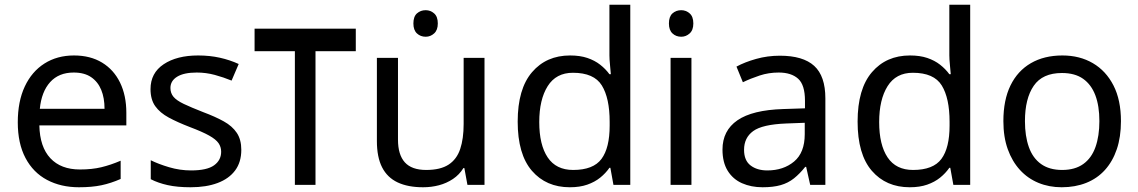

<svg xmlns="http://www.w3.org/2000/svg" viewBox="-20 -780 4803 810"><path d="M292 -546Q361 -546 410.5 -516Q460 -486 486.5 -431.5Q513 -377 513 -304V-251H146Q148 -160 192.5 -112.5Q237 -65 317 -65Q368 -65 407.5 -74.5Q447 -84 489 -102V-25Q448 -7 408 1.5Q368 10 313 10Q237 10 178.5 -21Q120 -52 87.5 -113.5Q55 -175 55 -264Q55 -352 84.5 -415Q114 -478 167.5 -512Q221 -546 292 -546ZM291 -474Q228 -474 191.5 -433.5Q155 -393 148 -321H421Q421 -367 407 -401Q393 -435 364.5 -454.5Q336 -474 291 -474Z M998 -148Q998 -96 972 -61Q946 -26 898 -8Q850 10 784 10Q728 10 687.5 1Q647 -8 616 -24V-104Q648 -88 693.5 -74.5Q739 -61 786 -61Q853 -61 883 -82.5Q913 -104 913 -140Q913 -160 902 -176Q891 -192 862.5 -208Q834 -224 781 -244Q729 -264 692 -284Q655 -304 635 -332Q615 -360 615 -404Q615 -472 670.5 -509Q726 -546 816 -546Q865 -546 907.5 -536.5Q950 -527 987 -510L957 -440Q923 -454 886 -464Q849 -474 810 -474Q756 -474 727.5 -456.5Q699 -439 699 -409Q699 -387 712 -371.5Q725 -356 755.5 -341.5Q786 -327 837 -307Q888 -288 924 -268Q960 -248 979 -219.5Q998 -191 998 -148Z M1481 -659V-564H1311V0H1224V-564H1054V-659Z M1776 -737Q1796 -737 1811.5 -723.5Q1827 -710 1827 -681Q1827 -653 1811.5 -639Q1796 -625 1776 -625Q1754 -625 1739 -639Q1724 -653 1724 -681Q1724 -710 1739 -723.5Q1754 -737 1776 -737ZM2024 -536V0H1952L1939 -71H1935Q1918 -43 1891 -25Q1864 -7 1832 1.5Q1800 10 1765 10Q1701 10 1657.5 -10.5Q1614 -31 1592 -74Q1570 -117 1570 -185V-536H1659V-191Q1659 -127 1688 -95Q1717 -63 1778 -63Q1838 -63 1872.5 -85.5Q1907 -108 1921.5 -151.5Q1936 -195 1936 -257V-536Z M2384 10Q2284 10 2224 -59.5Q2164 -129 2164 -267Q2164 -405 2224.5 -475.5Q2285 -546 2385 -546Q2427 -546 2458 -535.5Q2489 -525 2512 -507Q2535 -489 2551 -467H2557Q2556 -480 2553.5 -505.5Q2551 -531 2551 -546V-760H2639V0H2568L2555 -72H2551Q2535 -49 2512 -30.5Q2489 -12 2457.5 -1Q2426 10 2384 10ZM2398 -63Q2483 -63 2517.5 -109.5Q2552 -156 2552 -250V-266Q2552 -366 2519 -419.5Q2486 -473 2397 -473Q2326 -473 2290.5 -416.5Q2255 -360 2255 -265Q2255 -169 2290.5 -116Q2326 -63 2398 -63Z M2897 -536V0H2809V-536ZM2854 -737Q2874 -737 2889.5 -723.5Q2905 -710 2905 -681Q2905 -653 2889.5 -639Q2874 -625 2854 -625Q2832 -625 2817 -639Q2802 -653 2802 -681Q2802 -710 2817 -723.5Q2832 -737 2854 -737Z M3270 -545Q3368 -545 3415 -502Q3462 -459 3462 -365V0H3398L3381 -76H3377Q3354 -47 3329.5 -27.5Q3305 -8 3273.5 1Q3242 10 3197 10Q3149 10 3110.5 -7Q3072 -24 3050 -59.5Q3028 -95 3028 -149Q3028 -229 3091 -272.5Q3154 -316 3285 -320L3376 -323V-355Q3376 -422 3347 -448Q3318 -474 3265 -474Q3223 -474 3185 -461.5Q3147 -449 3114 -433L3087 -499Q3122 -518 3170 -531.5Q3218 -545 3270 -545ZM3296 -259Q3196 -255 3157.5 -227Q3119 -199 3119 -148Q3119 -103 3146.5 -82Q3174 -61 3217 -61Q3285 -61 3330 -98.5Q3375 -136 3375 -214V-262Z M3818 10Q3718 10 3658 -59.5Q3598 -129 3598 -267Q3598 -405 3658.5 -475.5Q3719 -546 3819 -546Q3861 -546 3892 -535.5Q3923 -525 3946 -507Q3969 -489 3985 -467H3991Q3990 -480 3987.5 -505.5Q3985 -531 3985 -546V-760H4073V0H4002L3989 -72H3985Q3969 -49 3946 -30.5Q3923 -12 3891.5 -1Q3860 10 3818 10ZM3832 -63Q3917 -63 3951.5 -109.5Q3986 -156 3986 -250V-266Q3986 -366 3953 -419.5Q3920 -473 3831 -473Q3760 -473 3724.5 -416.5Q3689 -360 3689 -265Q3689 -169 3724.5 -116Q3760 -63 3832 -63Z M4709 -269Q4709 -202 4691.5 -150.5Q4674 -99 4641.5 -63Q4609 -27 4562.5 -8.5Q4516 10 4459 10Q4406 10 4361 -8.5Q4316 -27 4283 -63Q4250 -99 4231.5 -150.5Q4213 -202 4213 -269Q4213 -358 4243 -419.5Q4273 -481 4329 -513.5Q4385 -546 4462 -546Q4535 -546 4590.5 -513.5Q4646 -481 4677.5 -419.5Q4709 -358 4709 -269ZM4304 -269Q4304 -206 4320.5 -159.5Q4337 -113 4372 -88Q4407 -63 4461 -63Q4515 -63 4550 -88Q4585 -113 4601.5 -159.5Q4618 -206 4618 -269Q4618 -333 4601 -378Q4584 -423 4549.5 -447.5Q4515 -472 4460 -472Q4378 -472 4341 -418Q4304 -364 4304 -269Z"/></svg>

Font: umalayalam05
Style: Book
Weight: 400
Designer: Jelle Bosma - Monotype Design Team
Foundry: Monotype Imaging Inc.
Version: Version 2.003